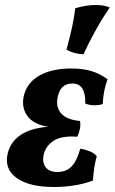

<svg xmlns="http://www.w3.org/2000/svg" viewBox="-20 -741 459 768"><path d="M197 7Q96 7 46 -29.5Q-4 -66 11 -128Q22 -173 61.5 -200.5Q101 -228 172 -234Q115 -243 90 -276.5Q65 -310 75 -357Q88 -411 138 -439Q188 -467 265 -467Q310 -467 344.5 -457Q379 -447 410 -424Q393 -377 391 -325Q378 -320 357.5 -320Q337 -320 321 -327Q323 -407 270 -407Q220 -407 210 -349Q203 -311 225.5 -286.5Q248 -262 300 -257Q303 -242 299.5 -225Q296 -208 289 -194Q225 -199 193 -177Q161 -155 154 -119Q149 -89 163.5 -71Q178 -53 210 -53Q245 -53 266.5 -75.5Q288 -98 301 -146Q318 -144 337.5 -136.5Q357 -129 367 -116Q361 -95 357 -69.5Q353 -44 352 -19Q315 -5 275 1Q235 7 197 7ZM314 -524Q275 -525 246 -543Q259 -590 268 -631Q277 -672 281 -708Q324 -721 363 -721Q397 -721 419 -711Q390 -669 362.5 -619.5Q335 -570 314 -524Z"/></svg>

Font: Vollkorn
Style: Bold Italic
Weight: 700
Italic angle: -11°
Designer: Friedrich Althausen
Foundry: Friedrich Althausen
Version: Version 5.000; ttfautohint (v1.8.3)